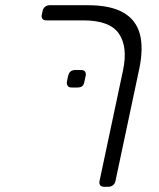

<svg xmlns="http://www.w3.org/2000/svg" viewBox="-20 -591 610 735"><path d="M451 -322Q470 -412 435 -462.5Q400 -513 299 -513H157Q147 -513 142.5 -519Q138 -525 140 -535L143 -549Q145 -559 152.5 -565Q160 -571 170 -571H317Q402 -571 451 -543.5Q500 -516 515 -462Q530 -408 513 -327L422 102Q420 112 412.5 118Q405 124 395 124H378Q368 124 363.5 118Q359 112 361 102ZM254 -256Q244 -256 239.5 -262Q235 -268 236 -278L241 -301Q246 -323 268 -323H291Q301 -323 305.5 -317Q310 -311 308 -301L303 -278Q300 -256 277 -256Z"/></svg>

Font: Rubik Light
Style: Italic
Weight: 300
Italic angle: -12°
Designer: Hubert and Fischer
Foundry: Hubert and Fischer
Version: Version 2.300;gftools[0.9.30]